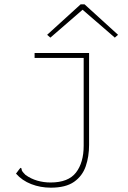

<svg xmlns="http://www.w3.org/2000/svg" viewBox="-20 -694 590 888"><path d="M215 174Q167 174 124.5 157.5Q82 141 54 109L69 89L75 82L80 86Q79 92 83 98Q87 104 98 115Q123 133 152.5 141.5Q182 150 214 150Q296 150 331.5 104Q367 58 367 -20V-426H140V-449H392V-24Q392 30 376.5 75Q361 120 322.5 147Q284 174 215 174ZM213 -520 198 -533 353 -674H371L526 -533L511 -520L362 -649Z"/></svg>

Font: Inconsolata SemiExpanded ExtraLight
Style: Regular
Weight: 200
Width: 6
Monospace: yes
Designer: Raph Levien, Cyreal, Brenton Simpson
Foundry: Raph Levien, Cyreal, Google
Version: Version 3.001; ttfautohint (v1.8.2.53-6de2)